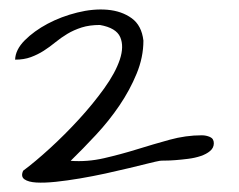

<svg xmlns="http://www.w3.org/2000/svg" viewBox="-20 -791 509 409"><path d="M29.3 -427.3Q54.9 -446.3 86.6 -475.3Q118.3 -504.3 148.2 -536.9Q178.1 -569.5 201.9 -602.6Q225.7 -635.7 235.2 -663.9Q244.6 -692.2 236.1 -711.9Q227.5 -731.7 192.8 -737.8Q170.8 -737.8 154 -732.5Q137.2 -727.1 123.5 -718.9Q109.8 -710.6 97.9 -700.9Q86 -691.1 73.2 -682.9Q60.4 -674.7 45.7 -669.3Q31.1 -663.9 12.2 -663.9Q12.8 -685 32.6 -705Q52.5 -725 81.4 -740.4Q110.4 -755.8 144.6 -764.3Q178.7 -772.8 208.9 -770.2Q239.1 -767.6 260.5 -752.2Q281.8 -736.8 285.5 -704.5Q285.5 -669.1 271.1 -634.2Q256.8 -599.3 234.5 -566.4Q212.3 -533.6 184.5 -503.8Q156.8 -474 130.5 -448.4Q165.9 -445.8 201.6 -454Q237.3 -462.2 272.1 -473Q306.8 -483.8 341.3 -493.3Q375.8 -502.8 409.9 -502.8Q419.1 -502.8 427.3 -499.2Q435.5 -495.6 435.5 -485.8Q435.5 -476.1 427.6 -469.4Q419.7 -462.7 407.5 -458.6Q395.3 -454.5 380.9 -452.7Q366.6 -450.9 353.8 -449.9Q341 -448.9 331.5 -448.9Q322.1 -448.9 320.2 -448.4Q313.5 -447.3 296.2 -443Q278.8 -438.6 255.3 -433Q231.8 -427.3 204.7 -421.4Q177.5 -415.5 150.4 -410.9Q123.2 -406.3 98.8 -403.7Q74.4 -401.2 57.3 -402.2Q40.3 -403.2 32 -409.1Q23.8 -415 29.3 -427.3Z"/></svg>

Font: Architects Daughter-petzku
Style: Regular
Weight: 400
Designer: Kimberly Geswein
Foundry: Kimberly Geswein
Version: Version 1.000 2010 initial release